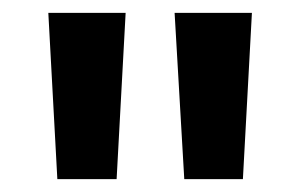

<svg xmlns="http://www.w3.org/2000/svg" viewBox="-20 -734 466 298"><path d="M175 -714 161 -456H69L55 -714ZM371 -714 357 -456H266L251 -714Z"/></svg>

Font: Noto Sans Hebrew Condensed SemiBold
Style: Regular
Weight: 600
Width: 3
Designer: Ben Nathan
Foundry: Google LLC
Version: Version 3.001; ttfautohint (v1.8.4.7-5d5b)